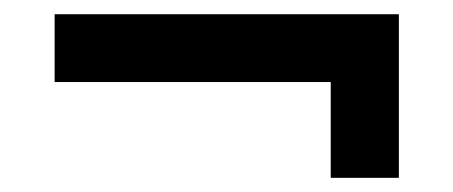

<svg xmlns="http://www.w3.org/2000/svg" viewBox="-20 -398 640 271"><path d="M57.1 -282.2V-377.9H543V-147H446.8V-282.2Z"/></svg>

Font: TASA Orbiter Text Medium
Style: Regular
Weight: 500
Designer: Weizhong Zhang
Version: Version 1.000;Glyphs 3.1.2 (3151)